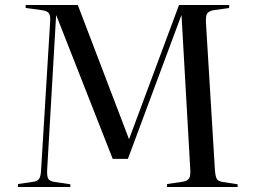

<svg xmlns="http://www.w3.org/2000/svg" viewBox="-20 -750 1025 770"><path d="M52 0V-12L114 -21Q132 -24 138 -34.5Q144 -45 145 -72L181 -662Q183 -688 176 -697Q169 -706 149 -709L83 -718V-730H292L497 -193H498L698 -730H899V-718L836 -709Q823 -707 813.5 -699Q804 -691 806 -658L842 -67Q844 -42 849.5 -32.5Q855 -23 874 -20L933 -11V0H650V-12L712 -21Q731 -24 738 -34Q745 -44 743 -72L708 -688H707L493 -113H432L206 -688H205L169 -67Q168 -42 174 -32.5Q180 -23 201 -20L262 -11V0Z"/></svg>

Font: Display Regular
Style: Regular
Weight: 400
Designer: Latin by Veronika Burian and Jose Scaglione. Greek by Irene Vlachou. Cyrillic by Vera Evstafieva.
Foundry: TypeTogether
Version: Version 3.002